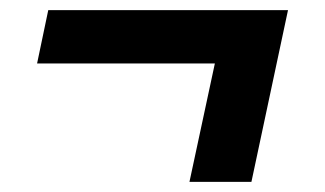

<svg xmlns="http://www.w3.org/2000/svg" viewBox="-20 -358 640 378"><path d="M353 0 403 -233H53L75 -338H547L475 0Z"/></svg>

Font: Red Hat Mono SemiBold
Style: Italic
Weight: 600
Italic angle: -12°
Monospace: yes
Designer: Pentagram, MCKL
Foundry: MCKL
Version: Version 1.030